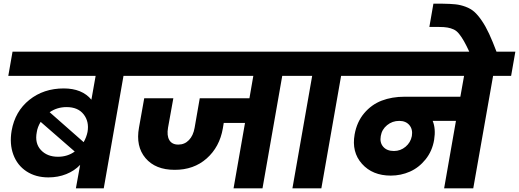

<svg xmlns="http://www.w3.org/2000/svg" viewBox="-20 -1020 2811 1040"><path d="M391.1 0 414.1 -127Q383.3 -94.7 338.9 -76.9Q294.4 -59.1 242.2 -59.1Q173.3 -59.1 123.5 -91.8Q73.7 -124.5 52.2 -182.6Q30.8 -240.7 43 -312Q61.5 -417 138.9 -479Q216.3 -541 325.2 -541Q424.3 -541 475.1 -480L498 -608.9H24.9L47.9 -740.2H770L747.1 -608.9H648.9L542 0ZM340.8 -439.9Q289.1 -439.9 249 -412.1L433.1 -250Q448.2 -276.4 454.1 -305.2Q463.9 -361.3 433.1 -400.6Q402.3 -439.9 340.8 -439.9ZM293.9 -170.9Q345.7 -170.9 384.8 -199.2L200.2 -359.9Q183.1 -331.5 179.2 -304.2Q167.5 -244.1 201.4 -207.5Q235.4 -170.9 293.9 -170.9Z M712.9 -608.9 735.8 -740.2H1629.9L1606 -608.9H1508.8L1401.9 0H1245.1L1307.1 -354H1191.9L1187 -324.2Q1169.4 -223.6 1099.4 -161.6Q1029.3 -99.6 925.8 -100.1Q821.8 -100.1 768.1 -163.6Q714.4 -227.1 732.9 -329.1L761.2 -487.8H918.9L890.1 -328.1Q882.8 -285.6 897.2 -261.2Q911.6 -236.8 945.8 -236.8Q980 -236.8 1003.4 -261.2Q1026.9 -285.6 1034.2 -328.1L1062 -487.8H1331.1L1352.1 -608.9Z M1564 0 1670.9 -608.9H1572.8L1595.7 -740.2H1948.7L1925.8 -608.9H1827.6L1720.7 0Z M2113.8 -202.1Q2149.4 -202.1 2176.8 -225.1Q2204.1 -248 2210.9 -283.2Q2216.8 -319.3 2197.5 -342.3Q2178.2 -365.2 2142.6 -365.2Q2105 -365.2 2076.7 -342Q2048.3 -318.8 2042.5 -283.2Q2036.1 -247.6 2055.9 -224.9Q2075.7 -202.1 2113.8 -202.1ZM1891.6 -608.9 1914.6 -740.2H2771.5L2748.5 -608.9H2650.9L2543.5 0H2385.7L2449.7 -365.2H2323.7Q2341.3 -322.8 2331.5 -262.2Q2321.3 -201.7 2285.2 -156.7Q2249 -111.8 2200.2 -90.3Q2151.4 -68.8 2096.7 -68.8Q1997.6 -68.8 1940.7 -132.6Q1883.8 -196.3 1900.9 -292Q1913.1 -359.9 1952.6 -406.7Q1992.2 -453.6 2047.6 -474.9Q2103 -496.1 2171.9 -496.1H2473.6L2493.7 -608.9Z M2524.4 -734.9Q2506.3 -773.9 2493.4 -796.6Q2480.5 -819.3 2467 -836.2Q2453.6 -853 2437.7 -860.4Q2421.9 -867.7 2403.8 -870.8Q2385.7 -874 2357.4 -874H2305.7L2327.6 -1000H2377.4Q2419.4 -999.5 2447 -996.6Q2474.6 -993.7 2502.2 -983.4Q2529.8 -973.1 2549.1 -956.1Q2568.4 -939 2589.4 -908.4Q2610.4 -877.9 2629.4 -836.9Q2648.4 -795.9 2671.4 -734.9Z"/></svg>

Font: Poppins
Style: Bold Italic
Weight: 700
Italic angle: -10°
Designer: Ninad Kale (Devanagari), Jonny Pinhorn (Latin)
Foundry: Indian Type Foundry
Version: Version 3.200;PS 1.000;hotconv 16.6.54;makeotf.lib2.5.65590